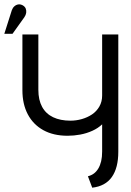

<svg xmlns="http://www.w3.org/2000/svg" viewBox="-73 -860 610 891"><path d="M476 -156V-700H401V-417Q401 -388 388 -365.5Q375 -343 354 -329Q333 -315 307 -307.5Q281 -300 254 -300Q207 -300 173.5 -316Q140 -332 122.5 -364Q105 -396 105 -443V-700H31V-441Q31 -377 56 -329.5Q81 -282 128 -256Q175 -230 241 -230Q270 -230 299.5 -235.5Q329 -241 355.5 -253Q382 -265 401 -283V-157Q401 -131 396.5 -112Q392 -93 383.5 -78.5Q375 -64 363 -55Q351 -46 335 -42L355 11Q416 4 446 -38.5Q476 -81 476 -156ZM40 -780Q47 -790 48.5 -800.5Q50 -811 46.5 -820Q43 -829 33 -835Q22 -841 12 -839.5Q2 -838 -6 -831Q-14 -824 -18 -813L-53 -703H-15Z"/></svg>

Font: Advent Pro Medium
Style: Regular
Weight: 500
Designer: VivaRado, Andreas Kalpakidis
Foundry: VivaRado, Andreas Kalpakidis
Version: Version 3.000